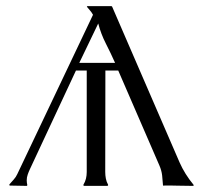

<svg xmlns="http://www.w3.org/2000/svg" viewBox="-20 -608 662 628"><path d="M12.2 -1 10.7 -2V-4.9Q17.6 -12.7 24.9 -20.8Q32.2 -28.8 36.6 -38.6L284.2 -559.6Q280.3 -566.9 274.9 -573.2Q269.5 -579.6 264.2 -585.9V-586.4L265.6 -587.9H344.7L346.7 -586.4L567.4 -76.7Q584.5 -38.1 612.8 -3.9L613.8 -1Q613.3 -1 612.3 -0.5Q611.3 0 610.8 0Q585.9 0 562 -0.7Q538.1 -1.5 513.2 -1Q512.2 -18.1 510.3 -34.4Q508.3 -50.8 501.5 -66.4L366.7 -377.4H324.7L324.2 -45.4Q324.2 -34.7 326.2 -24.2Q328.1 -13.7 333.5 -3.9V-1Q331.5 0 330.1 0H255.4L252.9 -1V-3.9Q258.8 -13.7 261.2 -23.9Q263.7 -34.2 263.7 -45.4V-377.4H228.5L77.6 -54.2Q73.7 -45.9 70.6 -36.9Q67.4 -27.8 67.4 -18.1Q67.4 -14.2 67.9 -10.5Q68.4 -6.8 69.3 -2.9L68.8 -1L67.9 0ZM356.4 -402.3Q342.3 -434.1 326.2 -465.6Q310.1 -497.1 301.3 -531.2L239.3 -402.3Z"/></svg>

Font: CAT Linz
Style: Regular
Weight: 400
Designer: Peter Wiegel
Foundry: Peter Wiegel
Version: Version 1.08